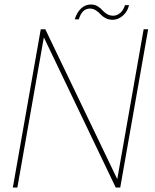

<svg xmlns="http://www.w3.org/2000/svg" viewBox="-20 -833 687 853"><path d="M618.2 -703.1H638.2L514.2 0H494.1L174.8 -667L57.1 0H37.1L161.1 -703.1H181.2L501 -37.1ZM312 -747.1Q321.3 -777.8 340.1 -795.4Q358.9 -813 383.8 -813Q400.4 -813 413.6 -805.2Q426.8 -797.4 434.3 -788.1Q441.9 -778.8 454.6 -771Q467.3 -763.2 482.9 -763.2Q499.5 -763.2 514.2 -775.6Q528.8 -788.1 535.2 -810.1H553.2Q547.4 -782.7 526.4 -763.9Q505.4 -745.1 480 -745.1Q462.4 -745.1 448.2 -752.9Q434.1 -760.7 426 -770Q418 -779.3 405.8 -787.1Q393.6 -794.9 379.9 -794.9Q344.2 -794.9 330.1 -747.1Z"/></svg>

Font: SVN-Poppins Thin
Style: Italic
Weight: 100
Italic angle: -10°
Designer: Ninad Kale (Devanagari), Jonny Pinhorn (Latin)
Foundry: Indian Type Foundry
Version: Version 3.002 2017